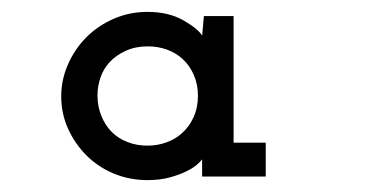

<svg xmlns="http://www.w3.org/2000/svg" viewBox="-20 -603 625 323"><path d="M427 -306H320V-335Q319 -333 312.5 -327Q306 -321 294 -315Q282 -309 265.5 -304.5Q249 -300 228 -300Q198 -300 171.5 -311Q145 -322 125.5 -341.5Q106 -361 94.5 -386.5Q83 -412 83 -441Q83 -469 94.5 -495Q106 -521 125.5 -540.5Q145 -560 171.5 -571.5Q198 -583 228 -583Q264 -583 289 -568.5Q314 -554 320 -543Q321 -552 321.5 -559Q322 -566 323 -576H373V-363H427ZM228 -525Q208 -525 191.5 -517.5Q175 -510 164 -498Q154 -487 149 -472.5Q144 -458 144 -442Q144 -424 150.5 -408Q157 -392 168 -381Q179 -370 194.5 -364Q210 -358 228 -358Q245 -358 260 -363.5Q275 -369 285 -378Q298 -389 305.5 -405.5Q313 -422 313 -442Q313 -461 306 -477Q299 -493 287 -504Q276 -514 261 -519.5Q246 -525 228 -525Z"/></svg>

Font: Josefin Slab
Style: Bold
Weight: 700
Designer: Santiago Orozco
Foundry: Typemade
Version: Version 2.000